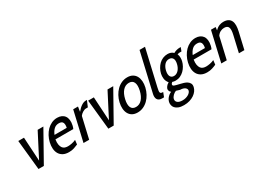

<svg xmlns="http://www.w3.org/2000/svg" viewBox="-34 -1619 3701 2737"><g transform="rotate(-30 1816.5 -250.0)"><path d="M257 0 532.1 -490H438.1L235.9 -99L213.1 -490H119.1L169 0Z M589.6 -245H883.6C887.6 -253.7 890.8 -262 893.3 -270C895.8 -278 897.9 -285.7 899.6 -293C907.2 -325.7 909.3 -355 906 -381C902.6 -407 894.8 -428.7 882.5 -446C870.1 -463.3 853.7 -476.7 833.2 -486C812.7 -495.3 789.1 -500 762.4 -500C729.8 -500 699.1 -493.3 670.3 -480C641.6 -466.7 615.9 -448.7 593.3 -426C570.8 -403.3 551.3 -376.7 534.9 -346C518.5 -315.3 506.3 -283 498.5 -249C490.3 -213.7 487.5 -180.3 489.9 -149C492.3 -117.7 500.5 -90.2 514.4 -66.5C528.2 -42.8 547.9 -24.2 573.4 -10.5C598.9 3.2 630.7 10 668.7 10C699.4 10 727.5 5.8 753.1 -2.5C778.7 -10.8 800.8 -19.3 819.5 -28L827.9 -99C806.9 -89 784.4 -81.7 760.3 -77C736.2 -72.3 714.5 -70 695.2 -70C677.8 -70 661.6 -72.7 646.5 -78C631.4 -83.3 618.9 -92.8 609.1 -106.5C599.2 -120.2 592.2 -138.2 588.1 -160.5C583.9 -182.8 584.4 -211 589.6 -245ZM745 -420C777.6 -420 798.8 -409.8 808.4 -389.5C818.1 -369.2 818.9 -341.7 810.9 -307H609.9C624.9 -343 643.1 -370.8 664.7 -390.5C686.2 -410.2 713 -420 745 -420Z M1217.4 -409 1259.3 -508H1243.3C1194.6 -508 1143.3 -475 1089.4 -409L1102.1 -490H1023.1L910 0H1003L1082.9 -346C1088.1 -354 1094.7 -361.7 1102.7 -369C1110.7 -376.3 1119.4 -383 1128.8 -389C1138.2 -395 1147.8 -399.8 1157.7 -403.5C1167.5 -407.2 1176.8 -409 1185.4 -409Z M1407 0 1682.1 -490H1588.1L1385.9 -99L1363.1 -490H1269.1L1319 0Z M1798.7 10C1832 10 1863.4 3.3 1892.8 -10C1922.2 -23.3 1948.6 -41.5 1971.9 -64.5C1995.2 -87.5 2015.3 -114.5 2032.1 -145.5C2048.9 -176.5 2061.4 -209.7 2069.6 -245C2077.7 -280.3 2080.5 -313.5 2078 -344.5C2075.5 -375.5 2067.9 -402.5 2055.2 -425.5C2042.5 -448.5 2024.6 -466.7 2001.3 -480C1978.1 -493.3 1949.8 -500 1916.4 -500C1882.4 -500 1850.7 -493.3 1821.3 -480C1791.9 -466.7 1765.5 -448.5 1742.2 -425.5C1718.9 -402.5 1698.9 -375.5 1682 -344.5C1665.2 -313.5 1652.7 -280.3 1644.6 -245C1636.4 -209.7 1633.6 -176.5 1636.1 -145.5C1638.6 -114.5 1646.2 -87.5 1658.9 -64.5C1671.6 -41.5 1689.6 -23.3 1712.8 -10C1736.1 3.3 1764.7 10 1798.7 10ZM1898 -420C1936.6 -420 1962.8 -404.7 1976.3 -374C1989.9 -343.3 1990.3 -300.3 1977.6 -245C1964.8 -189.7 1944.5 -146.7 1916.8 -116C1889 -85.3 1855.8 -70 1817.2 -70C1777.8 -70 1751.4 -85.3 1737.8 -116C1724.2 -146.7 1723.8 -189.7 1736.6 -245C1749.3 -300.3 1769.6 -343.3 1797.3 -374C1825.1 -404.7 1858.6 -420 1898 -420Z M2229.7 10 2257.3 -62C2244 -62 2233.8 -63.2 2226.6 -65.5C2219.5 -67.8 2214.4 -72.5 2211.4 -79.5C2208.3 -86.5 2207.6 -96.3 2209.2 -109C2210.8 -121.7 2214 -138.7 2218.9 -160L2355.2 -750H2265.2L2116.9 -108C2113.5 -93.3 2112.2 -78.8 2112.9 -64.5C2113.6 -50.2 2117 -37.5 2123.1 -26.5C2129.2 -15.5 2138.5 -6.7 2151 0C2163.5 6.7 2179.7 10 2199.7 10Z M2423.3 250C2457.3 250 2488.5 245.7 2516.8 237C2545.1 228.3 2569.8 216.8 2590.7 202.5C2611.7 188.2 2628.8 171.8 2642.1 153.5C2655.3 135.2 2664.2 116 2668.8 96C2674.4 72 2673 52 2664.7 36C2656.4 20 2644.6 7 2629.2 -3C2613.8 -13 2596.8 -20.8 2578.1 -26.5C2559.4 -32.2 2542.5 -36.7 2527.2 -40C2485.4 -49.3 2456 -57.2 2439.2 -63.5C2422.3 -69.8 2415.3 -79.3 2418.2 -92C2419.6 -98 2422.4 -103.5 2426.5 -108.5C2430.7 -113.5 2435.6 -118 2441.2 -122C2456.4 -116 2473.8 -113 2493.1 -113C2521.1 -113 2547 -118.5 2570.9 -129.5C2594.8 -140.5 2616 -155.2 2634.6 -173.5C2653.1 -191.8 2668.9 -212.7 2682 -236C2695 -259.3 2704.4 -283.3 2710.1 -308C2714.3 -326 2716.2 -344.7 2716 -364C2715.8 -383.3 2711.9 -403.7 2704.1 -425C2712.1 -427.7 2720 -429.5 2727.9 -430.5C2735.8 -431.5 2741.4 -432 2744.7 -432H2771.7L2794.6 -492H2778.6C2757.9 -492 2738.6 -489.3 2720.7 -484C2702.8 -478.7 2687.3 -472 2674.1 -464C2649.7 -488 2618.1 -500 2579.4 -500C2551.4 -500 2525.4 -494.8 2501.4 -484.5C2477.3 -474.2 2456 -460 2437.5 -442C2419.1 -424 2403.2 -403 2390 -379C2376.8 -355 2367.1 -329.7 2360.9 -303C2355.1 -277.7 2353.9 -251 2357.5 -223C2361 -195 2373.2 -168.3 2394 -143C2373.4 -131.7 2358.1 -118.8 2348.1 -104.5C2338.1 -90.2 2332.2 -78.7 2330.2 -70C2328.5 -62.7 2329.2 -53 2332.5 -41C2335.7 -29 2343.8 -18 2356.8 -8C2340.6 -1.3 2326.8 6.8 2315.2 16.5C2303.6 26.2 2293.8 36.3 2285.6 47C2277.5 57.7 2271.3 67.8 2267.1 77.5C2262.9 87.2 2260 95.3 2258.4 102C2254.8 118 2254.5 134.8 2257.8 152.5C2261 170.2 2268.8 186.2 2281.2 200.5C2293.6 214.8 2311.3 226.7 2334.5 236C2357.7 245.3 2387.3 250 2423.3 250ZM2562.8 -428C2590.8 -428 2610.8 -417.8 2622.8 -397.5C2634.7 -377.2 2636.3 -347.7 2627.3 -309C2623.2 -291 2617.3 -274.3 2609.8 -259C2602.2 -243.7 2593.3 -230.3 2583.1 -219C2572.8 -207.7 2561.2 -198.7 2548.3 -192C2535.5 -185.3 2521.7 -182 2507 -182C2479 -182 2459.4 -193 2448.1 -215C2436.9 -237 2435.7 -267.3 2444.6 -306C2453 -342 2467.2 -371.3 2487.5 -394C2507.7 -416.7 2532.8 -428 2562.8 -428ZM2484.6 32C2501.3 32 2516.1 34 2529.2 38C2542.3 42 2553.1 47.3 2561.5 54C2570 60.7 2575.9 68.2 2579.3 76.5C2582.7 84.8 2583.4 93.3 2581.4 102C2579.3 111.3 2574.3 120.7 2566.5 130C2558.7 139.3 2548.6 147.7 2536.2 155C2523.8 162.3 2509.5 168.3 2493.1 173C2476.6 177.7 2458.8 180 2439.4 180C2401.4 180 2373.9 172.3 2356.7 157C2339.6 141.7 2333.7 122.7 2338.9 100C2342.9 82.7 2353 65.8 2369.1 49.5C2385.2 33.2 2403.1 21.3 2422.8 14C2425.9 14.7 2430.6 16 2436.8 18C2443 20 2449.4 22 2456 24C2462.5 26 2468.4 27.8 2473.7 29.5C2479 31.2 2482.6 32 2484.6 32Z M2864.6 -245H3158.6C3162.6 -253.7 3165.8 -262 3168.3 -270C3170.8 -278 3172.9 -285.7 3174.6 -293C3182.2 -325.7 3184.3 -355 3181 -381C3177.6 -407 3169.8 -428.7 3157.5 -446C3145.1 -463.3 3128.7 -476.7 3108.2 -486C3087.7 -495.3 3064.1 -500 3037.4 -500C3004.8 -500 2974.1 -493.3 2945.3 -480C2916.6 -466.7 2890.9 -448.7 2868.3 -426C2845.8 -403.3 2826.3 -376.7 2809.9 -346C2793.5 -315.3 2781.3 -283 2773.5 -249C2765.3 -213.7 2762.5 -180.3 2764.9 -149C2767.3 -117.7 2775.5 -90.2 2789.4 -66.5C2803.2 -42.8 2822.9 -24.2 2848.4 -10.5C2873.9 3.2 2905.7 10 2943.7 10C2974.4 10 3002.5 5.8 3028.1 -2.5C3053.7 -10.8 3075.8 -19.3 3094.5 -28L3102.9 -99C3081.9 -89 3059.4 -81.7 3035.3 -77C3011.2 -72.3 2989.5 -70 2970.2 -70C2952.8 -70 2936.6 -72.7 2921.5 -78C2906.4 -83.3 2893.9 -92.8 2884.1 -106.5C2874.2 -120.2 2867.2 -138.2 2863.1 -160.5C2858.9 -182.8 2859.4 -211 2864.6 -245ZM3020 -420C3052.6 -420 3073.8 -409.8 3083.4 -389.5C3093.1 -369.2 3093.9 -341.7 3085.9 -307H2884.9C2899.9 -343 2918.1 -370.8 2939.7 -390.5C2961.2 -410.2 2988 -420 3020 -420Z M3468 0H3558L3620.3 -270C3628.5 -305.3 3632.7 -337.2 3632.9 -365.5C3633.1 -393.8 3628.3 -418 3618.6 -438C3608.9 -458 3594.1 -473.3 3574.2 -484C3554.4 -494.7 3528.4 -500 3496.4 -500C3476.4 -500 3455.2 -496 3432.7 -488C3410.2 -480 3386.3 -463.3 3361.1 -438L3368.1 -490H3291.1L3178 0H3268L3350.2 -356C3365.3 -378 3382.8 -394.2 3402.9 -404.5C3422.9 -414.8 3443.6 -420 3465 -420C3501 -420 3523.9 -408 3533.7 -384C3543.4 -360 3542.3 -322 3530.3 -270Z"/></g></svg>

Font: Cabin Condensed
Style: Regular
Weight: 400
Italic angle: -13°
Designer: Pablo Impallari
Foundry: Pablo Impallari. www.impallari.com Igino Marini. www.ikern.com
Version: Version 1.006